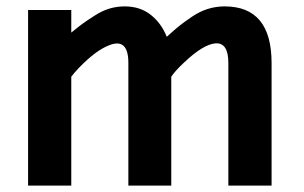

<svg xmlns="http://www.w3.org/2000/svg" viewBox="-20 -581 952 601"><path d="M203.1 0H67.9V-549.8H203.1V-479Q229 -500 240.5 -508.3Q252 -516.6 276.4 -532.2Q300.8 -547.9 323.5 -554.4Q346.2 -561 370.1 -561Q418.9 -561 452.1 -534.4Q485.4 -507.8 502 -465.8Q527.3 -488.8 541.3 -500Q555.2 -511.2 580.3 -528.3Q605.5 -545.4 630.9 -553.2Q656.2 -561 683.1 -561Q830.1 -561 830.1 -383.8V0H694.8V-383.8Q694.8 -448.2 654.3 -445.3Q615.7 -441.9 556.2 -385.3Q527.8 -358.9 516.1 -340.8V0H381.8V-383.8Q381.8 -462.4 323.2 -439.9Q280.8 -424.3 227.1 -368.7Q211.4 -352.1 203.1 -340.8Z"/></svg>

Font: Junction Bold
Style: Bold
Weight: 700
Designer: Caroline Hadilaksono
Foundry: Caroline Hadilaksono
Version: Version 001.001